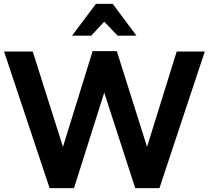

<svg xmlns="http://www.w3.org/2000/svg" viewBox="-20 -968 1077 991"><path d="M149 -702H1L236 3H362L518 -490L678 3H803L1037 -702H892L739 -210L583 -704H458L305 -210ZM562 -948H475L352 -784H451L518 -856L587 -784H684Z"/></svg>

Font: Geom SemiBold
Style: Bold
Weight: 600
Version: Version 1.102